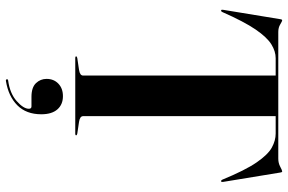

<svg xmlns="http://www.w3.org/2000/svg" viewBox="-186 -568 993 662"><g transform="rotate(90 311.0 -237.5)"><path d="M90.5 -700H527.5Q543 -700 555.5 -706.8Q568 -713.5 571.5 -713.5Q573 -713.5 574 -711.8Q575 -710 576 -703L607.5 -511Q609 -504 606 -503Q602.5 -502 600 -507Q567.5 -586 540.5 -625.2Q513.5 -664.5 489.2 -677.8Q465 -691 441 -691H381V-27Q381 -16 400.5 -13L441 -7Q447 -6 447 -3Q447 0 442 0H180Q175 0 175 -3Q175 -6 181 -7L221.5 -13Q241 -16 241 -27V-691H181Q157.5 -691 133.5 -676.2Q109.5 -661.5 82.2 -621.8Q55 -582 22 -507Q19.5 -502 16 -503Q13 -504 14.5 -511L46 -703Q47 -710 48 -711.8Q49 -713.5 50.5 -713.5Q53.5 -713.5 64.5 -706.8Q75.5 -700 90.5 -700ZM314.5 151Q282 151 267.2 135.5Q252.5 120 252.5 99Q252.5 74 269 58.2Q285.5 42.5 312 42.5Q341 42.5 357.8 61.8Q374.5 81 374.5 117Q374.5 169 343.5 199.8Q312.5 230.5 260 239Q255 240 254 236.5Q253 232.5 257.5 231.5Q302.5 225.5 329 202Q355.5 178.5 355.5 160Q355.5 151 347.5 151Z"/></g></svg>

Font: Fraunces 144pt SemiBold
Style: Regular
Weight: 600
Version: Version 1.000;[0bf87f6ff]